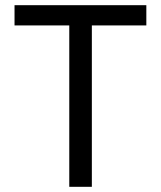

<svg xmlns="http://www.w3.org/2000/svg" viewBox="-20 -720 620 740"><path d="M247 0H334V-622H544V-700H36V-622H247Z"/></svg>

Font: CommitMono-dimboump
Style: Regular
Weight: 400
Monospace: yes
Designer: Eigil Nikolajsen
Foundry: Eigil Nikolajsen
Version: Version 1.143